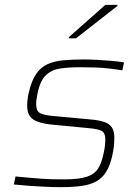

<svg xmlns="http://www.w3.org/2000/svg" viewBox="-20 -763 577 791"><path d="M232 8Q202 8 167.5 6.5Q133 5 99 2.5Q65 0 37 -3L44 -36Q84 -32 109.5 -30Q135 -28 155 -26.5Q175 -25 195 -24.5Q215 -24 243 -24Q304 -24 336.5 -34.5Q369 -45 384 -68.5Q399 -92 407 -132Q411 -150 412.5 -163.5Q414 -177 414 -186Q414 -217 397.5 -224.5Q381 -232 346 -235L190 -250Q140 -255 116 -271.5Q92 -288 92 -327Q92 -339 93.5 -353Q95 -367 99 -383Q110 -431 129 -458.5Q148 -486 175.5 -498.5Q203 -511 240 -514.5Q277 -518 324 -518Q349 -518 378.5 -516.5Q408 -515 437.5 -512.5Q467 -510 491 -506L484 -473Q454 -478 427.5 -481Q401 -484 373 -485Q345 -486 310 -486Q265 -486 229.5 -481Q194 -476 170 -454Q146 -432 135 -380Q132 -366 130.5 -354.5Q129 -343 129 -334Q129 -305 146 -296.5Q163 -288 200 -285L352 -271Q388 -268 409.5 -260.5Q431 -253 441 -238Q451 -223 451 -196Q451 -180 449.5 -163.5Q448 -147 443 -124Q434 -82 418 -56Q402 -30 377 -16Q352 -2 316 3Q280 8 232 8ZM263 -605 264 -610 414 -743H464L463 -738L293 -605Z"/></svg>

Font: Saira SemiExpanded Thin
Style: Italic
Weight: 250
Width: 6
Italic angle: -12°
Designer: Hector Gatti with collaboration of the Omnibus-Type team
Foundry: Omnibus-Type
Version: Version 1.101